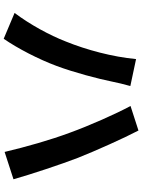

<svg xmlns="http://www.w3.org/2000/svg" viewBox="115 -878 770 1040"><g transform="rotate(90 500.0 -358.0)"><path d="M205 -330C171 -242 112 -134 50 -52L190 7C242 -68 301 -182 337 -279C372 -372 408 -509 422 -580C426 -602 438 -651 446 -679L300 -710C288 -582 250 -441 205 -330ZM699 -351C739 -243 775 -116 803 2L951 -46C923 -145 870 -304 835 -395C797 -491 728 -645 687 -723L554 -680C596 -603 661 -456 699 -351Z"/></g></svg>

Font: Noto Sans CJK KR Bold
Style: Regular
Weight: 700
Designer: Ryoko NISHIZUKA (kana & ideographs); Paul D. Hunt (Latin, Greek & Cyrillic); Wenlong ZHANG (bopomofo); Sandoll Communica
Foundry: Adobe Systems Incorporated
Version: Version 1.004;PS 1.004;hotconv 1.0.82;makeotf.lib2.5.63406